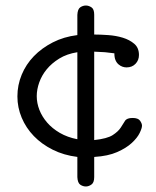

<svg xmlns="http://www.w3.org/2000/svg" viewBox="-20 -564 565 695"><path d="M43 -215Q43 -256 58.5 -293.5Q74 -331 102.5 -360.5Q131 -390 171 -410.5Q211 -431 260 -437V-510Q261 -531 270.5 -537.5Q280 -544 291 -544Q301 -544 311 -537.5Q321 -531 321 -511V-439Q343 -439 371.5 -437Q400 -435 424.5 -427.5Q449 -420 466 -405.5Q483 -391 483 -365Q483 -346 470.5 -333Q458 -320 438 -320Q431 -320 423.5 -322.5Q416 -325 409 -331Q402 -337 398 -346.5Q394 -356 394 -371L360 -375L321 -377V-57Q368 -62 388 -75Q408 -88 417 -102Q426 -116 432.5 -126.5Q439 -137 460 -137Q480 -137 487 -127Q494 -117 494 -109Q494 -100 485.5 -82.5Q477 -65 457 -46.5Q437 -28 404 -13.5Q371 1 322 4L321 5V77Q321 97 311 104Q301 111 291 111Q280 111 270.5 104.5Q261 98 260 77V4Q211 -2 171 -22Q131 -42 102.5 -71.5Q74 -101 58.5 -138Q43 -175 43 -215ZM113 -216Q113 -191 122.5 -166.5Q132 -142 150.5 -120.5Q169 -99 196.5 -83Q224 -67 260 -60V-375Q222 -369 194.5 -352Q167 -335 149 -313Q131 -291 122 -265.5Q113 -240 113 -216Z"/></svg>

Font: CMU Typewriter Custom
Style: Regular
Weight: 500
Monospace: yes
Version: Version 0.7.0